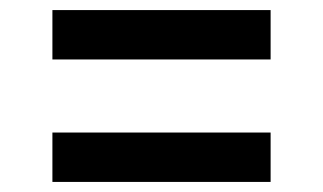

<svg xmlns="http://www.w3.org/2000/svg" viewBox="-20 -521 640 381"><path d="M84 -403V-501H517V-403ZM84 -160V-258H517V-160Z"/></svg>

Font: Pitagon Sans Mono SemiBold
Style: Regular
Weight: 600
Monospace: yes
Designer: Travis Tran
Foundry: Pitagon
Version: Version 1.001; ttfautohint (v1.8.4.7-5d5b);gftools[0.9.26]